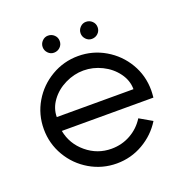

<svg xmlns="http://www.w3.org/2000/svg" viewBox="-116 -735 817 847"><g transform="rotate(-20 292.0 -312.0)"><path d="M112 -213Q124 -149 175 -106.5Q226 -64 292 -64Q341 -64 382 -87Q423 -110 448 -150L507 -116Q473 -61 416 -28Q359 5 292 5Q224 5 166 -29Q108 -63 74 -121Q40 -179 40 -247Q40 -316 74 -373.5Q108 -431 166 -465Q224 -499 292 -499Q360 -499 418 -465Q476 -431 510 -373.5Q544 -316 544 -247Q544 -235 542 -213ZM112 -278H472Q472 -319 446 -354.5Q420 -390 378.5 -410.5Q337 -431 292 -431Q248 -431 206 -410.5Q164 -390 138 -354.5Q112 -319 112 -278ZM417 -589Q417 -606 405 -617.5Q393 -629 376 -629Q360 -629 348.5 -617Q337 -605 337 -589Q337 -573 348.5 -561Q360 -549 376 -549Q393 -549 405 -560.5Q417 -572 417 -589ZM239 -589Q239 -606 227 -617.5Q215 -629 198 -629Q182 -629 170.5 -617Q159 -605 159 -589Q159 -573 170.5 -561Q182 -549 198 -549Q215 -549 227 -560.5Q239 -572 239 -589Z"/></g></svg>

Font: Sulphur Point
Style: Regular
Weight: 400
Designer: Noponies / Dale Sattler
Foundry: Noponies
Version: Version 1.000; ttfautohint (v1.8)